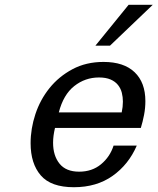

<svg xmlns="http://www.w3.org/2000/svg" viewBox="-20 -771 659 803"><path d="M108 -172Q108 -233 128 -293.5Q148 -354 187 -402.5Q226 -451 283 -481.5Q340 -512 413 -512Q498 -512 543 -469Q588 -426 588 -348Q588 -319 582.5 -290.5Q577 -262 569 -236H210Q206 -219 204 -204Q202 -189 202 -174Q202 -120 229 -86.5Q256 -53 311 -53Q365 -53 402.5 -84Q440 -115 455 -162H552Q518 -83 451 -35.5Q384 12 289 12Q193 12 150.5 -37.5Q108 -87 108 -172ZM489 -301Q494 -324 494 -346Q494 -365 489.5 -383Q485 -401 473.5 -415.5Q462 -430 442.5 -438.5Q423 -447 394 -447Q336 -447 290.5 -411Q245 -375 226 -301ZM440 -580H379L518 -751H619Z"/></svg>

Font: Perun
Style: Italic
Weight: 400
Italic angle: -12°
Foundry: Copyright (c) Stefan Peev, Context Ltd, 2016
Version: Version 1.027